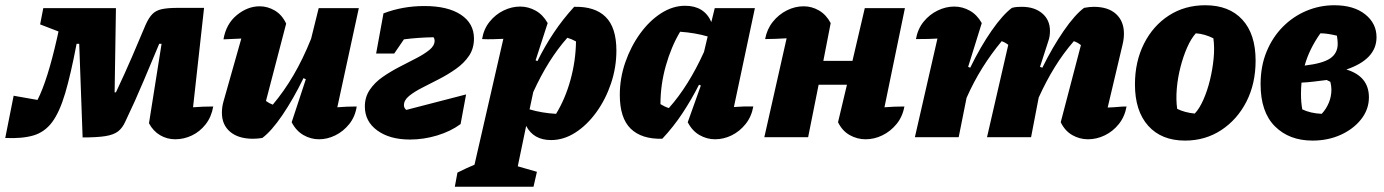

<svg xmlns="http://www.w3.org/2000/svg" viewBox="-68 -523 5276 732"><path d="M600 8Q569 8 542.5 -7.5Q516 -23 500 -53L548 -356H539Q512 -292 479.5 -214.5Q447 -137 410 -60Q399 -35 382 -22Q365 -9 333.5 -4Q302 1 247 1L234 -356H224Q202 -240 180.5 -167.5Q159 -95 130.5 -57Q102 -19 59 -6.5Q16 6 -48 3L-16 -158L75 -142Q113 -216 150 -380L155 -403L85 -430L97 -492H374L369 -171H374Q408 -243 436 -308Q464 -373 487 -428Q499 -455 512.5 -469Q526 -483 548.5 -488Q571 -493 610 -493H710L668 -114Q705 -117 745 -117Q738 -77 716 -49Q694 -21 663.5 -6.5Q633 8 600 8Z M1044 -57 1098 -221 1089 -225Q1050 -145 1008.5 -84Q967 -23 932 3Q913 6 896 6Q841 6 809.5 -20.5Q778 -47 778 -93Q778 -115 784 -136L852 -376Q818 -374 784 -373Q794 -432 835 -465.5Q876 -499 922 -499Q952 -499 979.5 -483Q1007 -467 1023 -433L946 -138Q958 -129 972 -124Q1015 -175 1051 -236.5Q1087 -298 1118 -375L1147 -492H1300L1218 -114Q1254 -117 1292 -117Q1286 -78 1263.5 -50Q1241 -22 1210.5 -7Q1180 8 1148 8Q1117 8 1089 -8Q1061 -24 1044 -57Z M1495 9Q1418 9 1370.5 -25.5Q1323 -60 1323 -117Q1323 -153 1342 -181Q1361 -209 1391.5 -230Q1422 -251 1456 -268.5Q1490 -286 1520 -301.5Q1550 -317 1569.5 -333Q1589 -349 1589 -368Q1589 -375 1585 -381Q1526 -380 1472 -373L1435 -319H1366L1394 -472Q1467 -500 1550 -500Q1639 -500 1689 -467Q1739 -434 1739 -376Q1739 -338 1720 -310Q1701 -282 1670.5 -260.5Q1640 -239 1606 -221.5Q1572 -204 1541.5 -188.5Q1511 -173 1491.5 -157Q1472 -141 1472 -122Q1472 -111 1481 -104L1709 -163L1688 -50Q1650 -22 1598.5 -6.5Q1547 9 1495 9Z M1666 189 1676 135Q1714 116 1741 105L1851 -375Q1830 -374 1810 -373.5Q1790 -373 1770 -374Q1776 -412 1798.5 -440Q1821 -468 1852 -483Q1883 -498 1915 -498Q1946 -498 1974 -482.5Q2002 -467 2020 -435L1974 -293L1981 -290Q2009 -347 2043.5 -398.5Q2078 -450 2121 -497Q2200 -499 2241 -458.5Q2282 -418 2282 -330Q2282 -266 2261.5 -205Q2241 -144 2205.5 -95Q2170 -46 2125.5 -17.5Q2081 11 2033 11Q1966 11 1938 -43L1906 111L1979 132L1966 189ZM1951 -106Q1998 -92 2052 -89Q2087 -146 2107 -218.5Q2127 -291 2128 -365Q2112 -374 2095 -379Q2022 -297 1965 -172Z M2457 6Q2378 8 2336.5 -32.5Q2295 -73 2295 -161Q2295 -225 2316 -285.5Q2337 -346 2372.5 -395Q2408 -444 2452.5 -472.5Q2497 -501 2544 -501Q2617 -501 2644 -439L2657 -492H2810L2730 -115Q2767 -118 2804 -117Q2797 -78 2774.5 -50Q2752 -22 2721.5 -7Q2691 8 2658 8Q2627 8 2599 -8Q2571 -24 2554 -57L2604 -197L2597 -200Q2568 -143 2534 -91.5Q2500 -40 2457 6ZM2450 -126Q2466 -116 2482 -111Q2557 -195 2616 -325L2630 -384Q2582 -398 2525 -402Q2491 -345 2470.5 -272.5Q2450 -200 2450 -126Z M2846 0 2931 -377Q2910 -376 2890 -375Q2870 -374 2849 -374Q2856 -412 2878.5 -440Q2901 -468 2932 -483.5Q2963 -499 2996 -499Q3027 -499 3054.5 -483Q3082 -467 3099 -435L3071 -291H3182L3229 -492H3382L3304 -114Q3341 -117 3380 -117Q3373 -78 3350 -50Q3327 -22 3296 -7Q3265 8 3232 8Q3200 8 3171.5 -8Q3143 -24 3127 -57L3161 -200H3053L3013 0Z M3420 0 3506 -376Q3479 -374 3424 -374Q3431 -413 3453.5 -440.5Q3476 -468 3507 -483Q3538 -498 3570 -498Q3601 -498 3629 -482.5Q3657 -467 3675 -435L3623 -268L3631 -265Q3670 -345 3712.5 -406Q3755 -467 3790 -493Q3801 -496 3810.5 -496.5Q3820 -497 3828 -497Q3876 -497 3905.5 -472Q3935 -447 3935 -405Q3935 -395 3933.5 -385Q3932 -375 3928 -364L3897 -268L3906 -265Q3945 -344 3987.5 -405.5Q4030 -467 4065 -493Q4086 -497 4102 -497Q4157 -497 4187 -469.5Q4217 -442 4217 -395Q4217 -375 4212 -354L4155 -113Q4181 -114 4195.5 -115.5Q4210 -117 4227 -117Q4220 -78 4197.5 -50Q4175 -22 4144 -7Q4113 8 4080 8Q4048 8 4020 -8Q3992 -24 3976 -57L4053 -351Q4041 -361 4026 -366Q3986 -320 3953 -266.5Q3920 -213 3892 -151L3863 0H3695L3776 -352Q3765 -361 3751 -366Q3711 -318 3677.5 -264.5Q3644 -211 3617 -150L3587 0Z M4450 13Q4360 13 4309.5 -43.5Q4259 -100 4259 -201Q4259 -288 4293.5 -356.5Q4328 -425 4388.5 -464Q4449 -503 4527 -503Q4618 -503 4668.5 -448Q4719 -393 4719 -292Q4719 -204 4684 -135.5Q4649 -67 4588 -27Q4527 13 4450 13ZM4487 -90Q4505 -109 4520 -143Q4535 -177 4545 -218Q4555 -259 4559 -300.5Q4563 -342 4558 -377Q4542 -385 4525 -390Q4508 -395 4491 -396Q4473 -376 4458 -342Q4443 -308 4432.5 -267Q4422 -226 4418.5 -184.5Q4415 -143 4420 -108Q4448 -94 4487 -90Z M4936 13Q4847 13 4792.5 -41.5Q4738 -96 4738 -202Q4738 -271 4761 -326.5Q4784 -382 4823.5 -421.5Q4863 -461 4913.5 -482Q4964 -503 5019 -503Q5093 -503 5136.5 -468.5Q5180 -434 5180 -381Q5180 -297 5065 -258Q5151 -232 5151 -152Q5151 -106 5121.5 -68.5Q5092 -31 5043.5 -9Q4995 13 4936 13ZM5032 -356Q5032 -369 5029 -387Q5012 -391 4996.5 -393.5Q4981 -396 4966 -396Q4923 -335 4906 -273Q4975 -281 5003.5 -300.5Q5032 -320 5032 -356ZM4892 -165Q4892 -132 4897 -106Q4928 -91 4971 -89Q4988 -107 4998 -131Q5008 -155 5008 -181Q5008 -195 5004 -211Q4997 -215 4990 -218Q4966 -215 4941.5 -212Q4917 -209 4894 -208Q4892 -187 4892 -165Z"/></svg>

Font: Piazzolla ExtraBold
Style: Italic
Weight: 800
Italic angle: -11.3°
Designer: Juan Pablo del Peral
Foundry: Huerta Tipografica
Version: Version 1.330